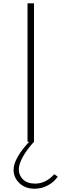

<svg xmlns="http://www.w3.org/2000/svg" viewBox="-20 -845 366 1144"><path d="M144 0H182.5V-825H144ZM186 279.5Q227 279.5 264 260.2Q301 241 324 207.5L303.5 193Q252.5 249 190 249Q141.5 249 116.8 223.8Q92 198.5 92 165.5Q92 133.5 115.8 90Q139.5 46.5 182.5 0H153.5Q109.5 47 85.2 89.8Q61 132.5 61 167.5Q61 213.5 96 246.5Q131 279.5 186 279.5Z"/></svg>

Font: Spartan ExtraLight
Style: Regular
Weight: 200
Designer: Matt Bailey, Mirko Velimirovic
Foundry: Matt Bailey
Version: Version 1.003; ttfautohint (v1.8.3)